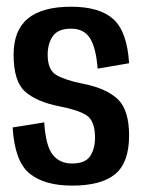

<svg xmlns="http://www.w3.org/2000/svg" viewBox="-20 -562 442 586"><path d="M115 -188.5Q119.5 -117 140.8 -90Q162 -63 199.5 -63Q240.5 -63 255.2 -85.5Q270 -108 270 -141.5Q270 -193 244.5 -209.8Q219 -226.5 161 -237.5Q91 -251.5 56.2 -282.8Q21.5 -314 21.5 -395Q21.5 -469.5 65.2 -505.5Q109 -541.5 197 -541.5Q284 -541.5 326 -503.5Q368 -465.5 374 -369L278 -352.5Q273 -416.5 254.5 -445.5Q236 -474.5 197 -474.5Q157.5 -474.5 141.5 -452Q125.5 -429.5 125.5 -394.5Q125.5 -349 151.8 -333.2Q178 -317.5 233 -306.5Q304.5 -292.5 339.2 -259.5Q374 -226.5 374 -148.5Q374 -66 331.8 -30.8Q289.5 4.5 200 4.5Q116 4.5 70.5 -32.2Q25 -69 18.5 -173Z"/></svg>

Font: Anybody Narrow Medium
Style: Regular
Weight: 500
Width: 3
Designer: Tyler Finck
Foundry: Etcetera Type Company
Version: Version 1.000; ttfautohint (v1.8)